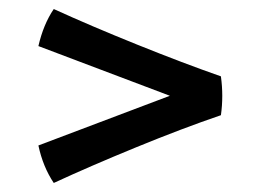

<svg xmlns="http://www.w3.org/2000/svg" viewBox="-20 -478 573 425"><path d="M65 -156 356 -266 65 -376Q76 -424 99 -458Q180 -421 283 -379.5Q386 -338 469 -309Q472 -287 472 -266Q472 -244 469 -223Q384 -194 281.5 -152Q179 -110 99 -73Q75 -109 65 -156Z"/></svg>

Font: Mirza SemiBold
Style: Regular
Weight: 600
Designer: Arabic design by Kourosh Beigpour, Latin design by Eduardo Tunni, engineering by Lasse Fister
Version: Version 1.0010g